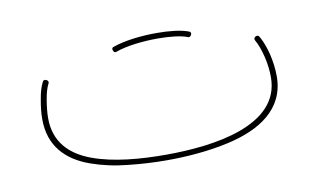

<svg xmlns="http://www.w3.org/2000/svg" viewBox="-49 -471 968 567"><g transform="rotate(-10 435.0 -187.5)"><path d="M69.3 -182.1C69.3 -101.6 115.7 -54.7 184.6 -29.8C218.8 -17.6 255.9 -9.3 295.9 -5.4C335.4 -1 374 1 411.6 1C466.8 1 534.7 -3.4 598.6 -18.1C693.8 -39.6 773.4 -88.4 773.4 -187C773.4 -209 770.5 -231.4 765.1 -254.4C759.3 -277.3 752 -295.9 743.7 -310.5C741.7 -313.5 739.3 -314.9 736.8 -314.9C735.4 -314.9 733.9 -314.5 731.9 -313.5C729 -311.5 727.5 -309.1 727.5 -306.6C727.5 -305.2 728 -303.7 729 -301.8C736.3 -289.1 742.7 -272 748 -250.5C753.4 -229 755.9 -208 755.9 -187C755.9 -42.5 554.7 -15.6 411.6 -15.6C335 -15.6 255.4 -22 191.9 -45.4C128.4 -68.8 86.9 -111.3 86.9 -182.1C86.9 -198.7 88.9 -217.3 92.3 -237.3C95.7 -257.3 100.1 -272 105.5 -282.2C106.4 -284.2 106.9 -285.6 106.9 -287.1C106.9 -290 105 -292.5 101.6 -293.9C99.6 -294.9 98.1 -295.4 96.7 -295.4C93.8 -295.4 91.3 -293.5 89.8 -290C83.5 -277.8 78.6 -261.2 75.2 -240.7C71.3 -219.7 69.3 -200.2 69.3 -182.1ZM310.1 -345.7C311.5 -341.8 314 -339.8 316.9 -339.8C318.4 -339.8 319.3 -340.3 320.8 -340.8C351.6 -352.1 400.9 -357.9 446.3 -357.9C482.9 -357.9 516.6 -354 534.7 -346.7C535.6 -346.2 536.6 -345.7 537.6 -345.7C540 -345.7 543.9 -348.1 545.4 -351.6C545.9 -353 546.4 -354.5 546.4 -355.5C546.4 -358.9 544.4 -360.8 540.5 -362.3C518.6 -370.6 483.4 -374.5 446.3 -374.5C399.9 -374.5 348.6 -368.7 314.9 -356.4C311 -355.5 309.1 -353.5 309.1 -350.1C309.1 -348.6 309.6 -347.2 310.1 -345.7Z"/></g></svg>

Font: Mikhak Thin
Style: Regular
Weight: 100
Designer: Amin Abedi
Version: Version 3.2